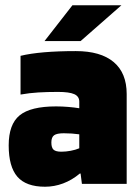

<svg xmlns="http://www.w3.org/2000/svg" viewBox="-20 -698 532 729"><path d="M151 11Q79 11 46 -27Q13 -65 13 -146Q13 -226 54.5 -260Q96 -294 193 -294Q216 -294 239.5 -292Q263 -290 281 -287V-312Q281 -332 262 -340.5Q243 -349 200 -349Q159 -349 125.5 -347Q92 -345 58 -339V-486Q95 -495 147.5 -499.5Q200 -504 268 -504Q362 -504 411.5 -462.5Q461 -421 461 -341V0H291L286 -39H283Q253 -14 219.5 -1.5Q186 11 151 11ZM222 -192Q196 -192 185.5 -184.5Q175 -177 175 -157Q175 -137 183.5 -129.5Q192 -122 213 -122Q230 -122 248.5 -125.5Q267 -129 281 -135V-188Q267 -190 252.5 -191Q238 -192 222 -192ZM255 -678H441L286 -542H149Z"/></svg>

Font: Blinker ExtraBold
Style: Regular
Weight: 800
Designer: Juergen Huber
Foundry: supertype
Version: Version 1.017;hotconv 1.0.117;makeotfexe 2.5.65602